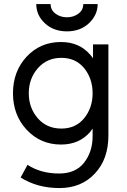

<svg xmlns="http://www.w3.org/2000/svg" viewBox="-20 -720 630 952"><path d="M159.8 -700Q159.8 -644 203.3 -603.8Q245.8 -564.5 312 -564.5Q377.3 -564.5 420 -603.8Q464.2 -644.8 464.2 -700H393Q393 -670.7 369.7 -653Q345.5 -634.3 312 -634.3Q278.5 -634.3 254.3 -653Q231 -670.7 231 -700ZM284.3 -433.2Q354.5 -433.2 396.5 -383Q439.2 -331 439.2 -257.5Q439.2 -184.8 396.5 -132.8Q354.5 -82.5 284.3 -82.5Q212.5 -82.5 168 -132.8Q122.7 -184.8 122.7 -257.5Q122.7 -330.2 168 -382.2Q213.3 -433.2 284.3 -433.2ZM282.5 -511.7Q179.2 -511.7 111.3 -438.2Q44.3 -365.3 44.3 -257.5Q44.3 -150.3 111.3 -77.7Q180 -3.3 282.5 -3.3Q373.8 -3.3 427.8 -66.8Q430.5 -71.2 433.5 -74.9Q436.5 -78.7 439.2 -82.2V-44.3Q439.2 33 396.2 87.5Q354.2 140.3 273 140.3Q182 140.3 116.5 97.2L82.2 160.2Q165.8 212.5 274.5 212.5Q383.2 212.5 450.3 140.5Q517.5 69.3 517.5 -48.2V-499.8H441.2V-431Q438.3 -435.5 435 -439.5Q431.7 -443.5 428.8 -447Q374.3 -511.7 282.5 -511.7Z"/></svg>

Font: Unageo Variable
Style: Regular
Weight: 300
Designer: Richard Sepsi
Foundry: Richard Sepsi
Version: Version 2.200